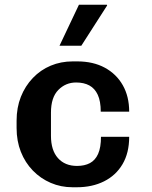

<svg xmlns="http://www.w3.org/2000/svg" viewBox="-20 -780 640 810"><path d="M286 10Q237 10 194 -8.5Q151 -27 118.5 -60.5Q86 -94 68 -139.5Q50 -185 50 -240V-271Q50 -326 68 -371.5Q86 -417 118.5 -451Q151 -485 194 -503Q237 -521 287 -521H306Q373 -521 422 -494.5Q471 -468 498 -420.5Q525 -373 525 -309H405Q405 -353 392.5 -380Q380 -407 357 -419.5Q334 -432 301 -432Q257 -432 226 -400.5Q195 -369 195 -305V-207Q195 -146 224.5 -113Q254 -80 305 -80Q337 -80 359.5 -92Q382 -104 394 -131Q406 -158 406 -203H525Q525 -135 497 -87.5Q469 -40 419 -15Q369 10 304 10ZM231 -587 313 -760H431L432 -757L323 -587Z"/></svg>

Font: Chivo Mono SemiBold
Style: Regular
Weight: 600
Monospace: yes
Designer: Hector Gatti
Foundry: Omnibus-Type
Version: Version 1.008